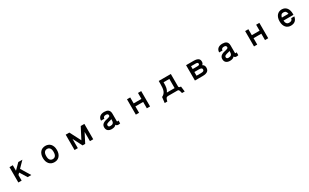

<svg xmlns="http://www.w3.org/2000/svg" viewBox="477 -2976 9046 5629"><g transform="rotate(-30 5000.0 -161.5)"><path d="M719 42H596L445 -199L393 -146V42H281V-478H393V-291L579 -478H718L524 -280Z M1625 -218Q1625 -305 1592 -347.5Q1559 -390 1500 -390Q1442 -390 1408.5 -347.5Q1375 -305 1375 -218Q1375 -131 1408 -88.5Q1441 -46 1500 -46Q1559 -46 1592 -88.5Q1625 -131 1625 -218ZM1738 -218Q1738 -150 1720 -99Q1702 -48 1670.5 -13Q1639 22 1595.5 39.5Q1552 57 1500 57Q1448 57 1404.5 39.5Q1361 22 1329.5 -13Q1298 -48 1280 -99Q1262 -150 1262 -218Q1262 -285 1280 -336.5Q1298 -388 1329.5 -423Q1361 -458 1404.5 -475.5Q1448 -493 1500 -493Q1552 -493 1595.5 -475.5Q1639 -458 1670.5 -423Q1702 -388 1720 -336.5Q1738 -285 1738 -218Z M2816 42H2705V-271L2544 42H2456L2295 -271V42H2184V-478H2307L2500 -106L2693 -478H2816Z M3569 -207Q3561 -200 3550.5 -195.5Q3540 -191 3535 -190Q3487 -179 3456.5 -169.5Q3426 -160 3409 -149.5Q3392 -139 3386 -127Q3380 -115 3380 -100Q3380 -72 3397.5 -57.5Q3415 -43 3445 -43Q3510 -43 3538.5 -70Q3567 -97 3568 -140ZM3732 34Q3709 39 3696 40.5Q3683 42 3669 42Q3640 42 3621.5 31Q3603 20 3590 -2Q3571 25 3534 41Q3497 57 3439 57Q3363 57 3315 18.5Q3267 -20 3267 -100Q3267 -138 3281 -166.5Q3295 -195 3324.5 -216.5Q3354 -238 3400 -253.5Q3446 -269 3510 -281Q3531 -285 3550 -297Q3569 -309 3569 -332Q3569 -365 3549 -379.5Q3529 -394 3490 -394Q3448 -394 3423.5 -375.5Q3399 -357 3399 -316H3287Q3287 -362 3302.5 -395Q3318 -428 3345.5 -450Q3373 -472 3410.5 -482.5Q3448 -493 3493 -493Q3533 -493 3567 -485Q3601 -477 3626 -457.5Q3651 -438 3665 -405.5Q3679 -373 3679 -325V-75Q3679 -59 3693 -57Q3709 -56 3732 -64Z M4740 42H4631V-174H4368V42H4259V-478H4368V-276H4631V-478H4740Z M5632 -64 5633 -374H5437V-366Q5437 -311 5434.5 -267.5Q5432 -224 5424.5 -188.5Q5417 -153 5404 -122.5Q5391 -92 5370 -64ZM5839 170H5747Q5734 107 5719.5 73.5Q5705 40 5672 40H5356Q5329 40 5312 47.5Q5295 55 5284 71Q5273 87 5266 111.5Q5259 136 5250 170H5161L5184 -21Q5231 -44 5260.5 -76Q5290 -108 5306 -151Q5322 -194 5327.5 -248.5Q5333 -303 5333 -370V-478H5743V-58Q5743 -35 5759.5 -22.5Q5776 -10 5817 -10Z M6629 -121Q6629 -155 6604 -169Q6579 -183 6515 -183H6370V-57H6514Q6578 -57 6603.5 -72Q6629 -87 6629 -121ZM6603 -330Q6603 -356 6584.5 -367.5Q6566 -379 6515 -379H6370V-283H6514Q6541 -283 6558.5 -285.5Q6576 -288 6585.5 -293.5Q6595 -299 6598.5 -308Q6602 -317 6602 -330ZM6740 -121Q6740 -83 6729 -53Q6718 -23 6692 -2Q6666 19 6623 30.5Q6580 42 6515 42H6259V-478H6514Q6571 -478 6609.5 -468Q6648 -458 6671.5 -440Q6695 -422 6704.5 -396Q6714 -370 6714 -339Q6714 -273 6668 -241Q6703 -226 6721.5 -195Q6740 -164 6740 -121Z M7569 -207Q7561 -200 7550.5 -195.5Q7540 -191 7535 -190Q7487 -179 7456.5 -169.5Q7426 -160 7409 -149.5Q7392 -139 7386 -127Q7380 -115 7380 -100Q7380 -72 7397.5 -57.5Q7415 -43 7445 -43Q7510 -43 7538.5 -70Q7567 -97 7568 -140ZM7732 34Q7709 39 7696 40.5Q7683 42 7669 42Q7640 42 7621.5 31Q7603 20 7590 -2Q7571 25 7534 41Q7497 57 7439 57Q7363 57 7315 18.5Q7267 -20 7267 -100Q7267 -138 7281 -166.5Q7295 -195 7324.5 -216.5Q7354 -238 7400 -253.5Q7446 -269 7510 -281Q7531 -285 7550 -297Q7569 -309 7569 -332Q7569 -365 7549 -379.5Q7529 -394 7490 -394Q7448 -394 7423.5 -375.5Q7399 -357 7399 -316H7287Q7287 -362 7302.5 -395Q7318 -428 7345.5 -450Q7373 -472 7410.5 -482.5Q7448 -493 7493 -493Q7533 -493 7567 -485Q7601 -477 7626 -457.5Q7651 -438 7665 -405.5Q7679 -373 7679 -325V-75Q7679 -59 7693 -57Q7709 -56 7732 -64Z M8740 42H8631V-174H8368V42H8259V-478H8368V-276H8631V-478H8740Z M9612 -282H9613Q9607 -330 9581.5 -361Q9556 -392 9501 -392Q9449 -392 9423.5 -361Q9398 -330 9389 -282ZM9724 -218V-182H9386Q9388 -118 9417.5 -81Q9447 -44 9501 -44Q9558 -44 9584 -65.5Q9610 -87 9618 -131H9724Q9707 -39 9653 9Q9599 57 9502 57Q9455 57 9413.5 40Q9372 23 9341 -11.5Q9310 -46 9292.5 -97.5Q9275 -149 9275 -218Q9275 -284 9291.5 -335Q9308 -386 9338 -421Q9368 -456 9409.5 -474.5Q9451 -493 9500 -493Q9555 -493 9597 -473Q9639 -453 9667.5 -416.5Q9696 -380 9710.5 -329.5Q9725 -279 9725 -218Z"/></g></svg>

Font: NanumGothicCoding
Style: Bold
Weight: 700
Monospace: yes
Designer: Kwon Bruce; Nicolas Noh; Sung-woo Choi; Go-un Cha; Soo-hyun Park;
Foundry: NHN Corporation
Version: Version 2.000;PS 1;hotconv 1.0.49;makeotf.lib2.0.14853